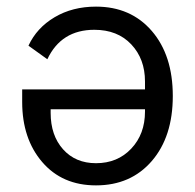

<svg xmlns="http://www.w3.org/2000/svg" viewBox="-20 -548 589 580"><path d="M270 12Q168 12 107.5 -58.5Q47 -129 47 -240V-278H418V-302Q418 -370 376.5 -414Q335 -458 265 -458Q165 -458 123 -369L66 -410Q91 -464 145 -496Q199 -528 270 -528Q375 -528 438.5 -454.5Q502 -381 502 -258Q502 -135 438.5 -61.5Q375 12 270 12ZM270 -55Q335 -55 376.5 -99Q418 -143 418 -211V-218H133V-207Q133 -139 170.5 -97Q208 -55 270 -55Z"/></svg>

Font: Anuphan
Style: Regular
Weight: 400
Designer: Mike Abbink, Paul van der Laan, Pieter van Rosmalen, Mint Tantisuwanna
Foundry: Bold Monday; Cadson Demak
Version: Version 3.002;hotconv 1.0.109;makeotfexe 2.5.65596